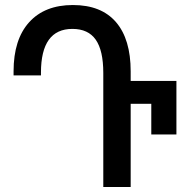

<svg xmlns="http://www.w3.org/2000/svg" viewBox="-20 -744 748 764"><path d="M391 -454Q391 -543 361 -586Q331 -629 268 -629Q143 -629 143 -455V-444H34V-460Q34 -587 96 -655.5Q158 -724 270 -724Q383 -724 441.5 -656Q500 -588 500 -460V-422H682V-209H582V-331H500V0H391Z"/></svg>

Font: Noto Sans Georgian Medium Narrow
Style: Regular
Weight: 500
Width: 4
Designer: Monotype Design team
Foundry: Monotype Imaging Inc.
Version: Version 1.000